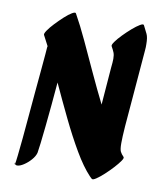

<svg xmlns="http://www.w3.org/2000/svg" viewBox="-81 -776 731 846"><g transform="rotate(10 285.0 -353.5)"><path d="M191 -706Q218 -658 247.5 -594.5Q277 -531 308.5 -462.5Q340 -394 372 -330Q375 -365 378 -406.5Q381 -448 385 -496Q388 -523 388 -537Q388 -554 384 -564.5Q380 -575 371 -591Q368 -596 378.5 -611Q389 -626 407 -644.5Q425 -663 444 -679.5Q463 -696 477.5 -704.5Q492 -713 495 -707Q506 -686 513 -671Q520 -656 520 -626Q520 -620 520 -613Q520 -606 519 -598Q509 -469 501.5 -385.5Q494 -302 490.5 -253Q487 -204 487 -178Q487 -150 492 -140Q497 -130 507 -120Q512 -116 502 -101.5Q492 -87 475 -68.5Q458 -50 439.5 -33Q421 -16 406 -6Q391 4 387 0Q386 -1 384 -2Q379 -7 376 -10Q342 -46 306 -107.5Q270 -169 234 -243.5Q198 -318 164 -392Q160 -342 155 -290Q150 -238 145.5 -193Q141 -148 137 -115.5Q133 -83 131 -72Q127 -56 112.5 -39.5Q98 -23 81 -12Q64 -1 52 -1Q45 -1 42 -6Q44 -14 47.5 -46Q51 -78 55.5 -124.5Q60 -171 64.5 -225.5Q69 -280 74 -333Q79 -386 83 -431Q87 -476 89.5 -504.5Q92 -533 92 -537Q92 -540 93 -542Q80 -568 69 -588Q66 -593 76.5 -608.5Q87 -624 104.5 -642.5Q122 -661 140.5 -678Q159 -695 173.5 -703.5Q188 -712 191 -706ZM40 -13Q40 -13 40 -12Q40 -11 42 -6Q41 -4 41 -4Q40 -4 40 -13Z"/></g></svg>

Font: Ga Maamli
Style: Regular
Weight: 400
Designer: Afotey Clement Nii Odai, Ama Asantewa Diaka, David Abbey-Thompson
Foundry: Sorkin Type Co.
Version: Version 1.000; ttfautohint (v1.8.4.7-5d5b)